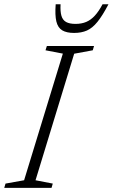

<svg xmlns="http://www.w3.org/2000/svg" viewBox="-44 -904 542 924"><path d="M258.5 -646 175 -662 181.5 -682.5H408.5L402.5 -662L313 -645.5L127 -36.5L210 -20.5L204 0H-23.5L-17.5 -20.5L72 -36.5ZM319.5 -789Q348.5 -789 371 -798.5Q393.5 -808 412.5 -828.8Q431.5 -849.5 449.5 -883.5H478Q449.5 -829 425.2 -799Q401 -769 374.5 -757.2Q348 -745.5 312.5 -745.5Q276.5 -745.5 255.5 -758Q234.5 -770.5 227.2 -800.8Q220 -831 224 -883.5H247.5Q245.5 -849.5 251.5 -828.5Q257.5 -807.5 274 -798.2Q290.5 -789 319.5 -789Z"/></svg>

Font: Newsreader Light
Style: Italic
Weight: 300
Italic angle: -17°
Designer: Hugues Gentile
Foundry: Production Type
Version: Version 1.003